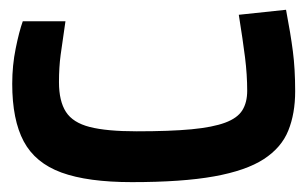

<svg xmlns="http://www.w3.org/2000/svg" viewBox="-20 -368 626 391"><path d="M248.5 2.9Q158.7 2.9 105.2 -16.6Q51.8 -36.1 28.3 -80.1Q4.9 -124 4.9 -197.3Q4.9 -234.9 12 -269.5Q19 -304.2 26.4 -324.7H113.3Q106.9 -281.7 103.5 -256.3Q100.1 -231 100.1 -200.7Q100.1 -162.1 114.3 -140.1Q128.4 -118.2 162.8 -109.4Q197.3 -100.6 258.3 -100.6Q326.2 -100.6 369.9 -104.7Q413.6 -108.9 438.5 -118.2Q463.4 -127.4 473.4 -143.3Q483.4 -159.2 483.4 -183.1Q483.4 -215.8 479 -251Q474.6 -286.1 466.3 -337.9L562.5 -348.1Q571.8 -299.3 576.4 -263.7Q581.1 -228 581.1 -182.1Q581.1 -136.7 567.1 -102.1Q553.2 -67.4 517.1 -43.9Q481 -20.5 416 -8.8Q351.1 2.9 248.5 2.9Z"/></svg>

Font: Cascadia Mono
Style: Regular
Weight: 400
Monospace: yes
Designer: Aaron Bell
Foundry: Saja Typeworks
Version: Version 2404.023